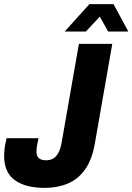

<svg xmlns="http://www.w3.org/2000/svg" viewBox="-27 -900 643 932"><path d="M189 12Q97 12 45 -25.5Q-7 -63 -7 -144Q-7 -155 -5.5 -173.5Q-4 -192 5 -229H160Q153 -198 151.5 -185Q150 -172 150 -165Q150 -144 161 -133Q172 -122 197 -122Q229 -122 247 -144Q265 -166 272 -207L356 -687H518L433 -201Q419 -123 385 -76Q351 -29 301 -8.5Q251 12 189 12ZM287 -747 407 -880H524L596 -747H498L440 -850L485 -849L390 -747Z"/></svg>

Font: Archivo Condensed ExtraBold
Style: Italic
Weight: 800
Width: 3
Italic angle: -10°
Designer: Hector Gatti
Foundry: Omnibus-Type
Version: Version 2.001